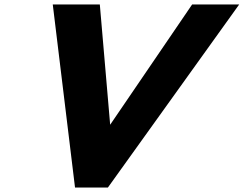

<svg xmlns="http://www.w3.org/2000/svg" viewBox="-20 -845 1098 865"><path d="M318 0H466L1057.7 -825H845.7L476.3 -283L429.7 -825H217.7Z"/></svg>

Font: Hussar
Style: BdOblThree
Weight: 700
Foundry: Cannot Into Space Fonts
Version: Version 2.00